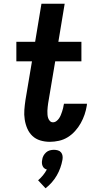

<svg xmlns="http://www.w3.org/2000/svg" viewBox="-20 -755 540 1033"><path d="M248 8Q221 8 196.5 0.5Q172 -7 154.5 -23.5Q137 -40 127 -63Q117 -86 113 -112Q109 -138 111 -164Q113 -190 117 -217L152 -425H68V-530H169L203 -735H328L294 -530H418V-425H277L239 -199Q238 -189 236.5 -179Q235 -169 235 -159Q235 -149 235.5 -139Q236 -129 239 -120Q242 -111 248.5 -104Q255 -97 265 -97Q275 -97 283.5 -103.5Q292 -110 297.5 -118Q303 -126 307 -135.5Q311 -145 314 -154.5Q317 -164 319.5 -173.5Q322 -183 323 -192Q324 -193 324 -194.5Q324 -196 324 -197H448Q448 -195 447.5 -192.5Q447 -190 447 -187Q443 -162 435 -138.5Q427 -115 414.5 -92.5Q402 -70 384 -50Q366 -30 344 -16.5Q322 -3 297 2.5Q272 8 248 8ZM225 258 185 215Q199 203 211 188.5Q223 174 232 157Q224 155 218 150Q212 145 209 137.5Q206 130 205.5 122Q205 114 207 105Q208 94 213.5 83.5Q219 73 228 65Q237 57 248 54Q259 51 270 51Q281 51 291.5 54Q302 57 308.5 65Q315 73 316.5 83.5Q318 94 316 105Q312 127 304.5 148Q297 169 285.5 189Q274 209 258.5 226.5Q243 244 225 258Z"/></svg>

Font: Iosevka Slab Extrabold Oblique
Style: Regular
Weight: 800
Italic angle: -9°
Monospace: yes
Designer: Belleve Invis
Foundry: Belleve Invis
Version: Version 11.1.1; ttfautohint (v1.8.3)